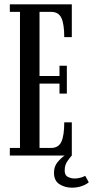

<svg xmlns="http://www.w3.org/2000/svg" viewBox="-20 -720 431 889"><path d="M25.5 0V-35H72.5V-665H25.5V-700H312.5V-548H277.5Q277.5 -609 264.2 -637Q251 -665 216.5 -665H163V-368H255.5V-415.5H289.5V-286.5H255.5V-333H163V-35H216.5Q251 -35 264.2 -63.8Q277.5 -92.5 277.5 -153.5H312.5V0Q301.5 12 290.5 28.8Q279.5 45.5 279.5 69.5Q279.5 92.5 295 99.5Q310.5 106.5 325 106.5Q337 106.5 351 103.2Q365 100 374.5 94L391 124Q379 134.5 358.2 141.8Q337.5 149 312.5 149Q281 149 255.5 133Q230 117 230 79.5Q230 51 246 31.5Q262 12 279.5 0Z"/></svg>

Font: Imbue 10pt Medium
Style: Regular
Weight: 500
Designer: Tyler Finck
Foundry: Etcetera Type Company
Version: Version 1.102; ttfautohint (v1.8.3)